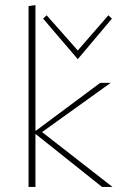

<svg xmlns="http://www.w3.org/2000/svg" viewBox="-20 -733 475 753"><path d="M421 0H380L119 -208V0H92V-709L119 -713V-219L373 -408H414L145 -215ZM419 -660 285 -501 149 -660 163 -673 285 -535 405 -673Z"/></svg>

Font: EauTestInfant Extralight
Style: Regular
Weight: 250
Designer: Christian Thalmann (Catharsis Fonts)
Version: Version 0.001;PS 000.001;hotconv 1.0.88;makeotf.lib2.5.64775